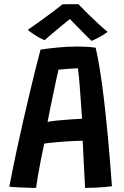

<svg xmlns="http://www.w3.org/2000/svg" viewBox="-20 -889 592 916"><path d="M152 7.5Q141.5 7.5 124.8 7Q108 6.5 89.2 5.8Q70.5 5 53.2 4Q36 3 24.5 2Q29.5 -25.5 39 -72.8Q48.5 -120 61.2 -179.5Q74 -239 88.8 -304Q103.5 -369 118.8 -433Q134 -497 148 -553.8Q162 -610.5 173.5 -652.5Q211 -658 256.5 -662.5Q302 -667 348 -667Q370 -667 392.8 -665.8Q415.5 -664.5 436.5 -661.5Q446.5 -617.5 456.2 -558Q466 -498.5 475.5 -418.8Q485 -339 494.8 -235.5Q504.5 -132 514 -0.5Q500.5 1.5 477.8 3.5Q455 5.5 430.2 6.5Q405.5 7.5 386 7.5Q385 -7 384 -29Q383 -51 381.5 -77Q380 -103 378.8 -129.2Q377.5 -155.5 376.5 -178.8Q375.5 -202 374.5 -217.5Q358.5 -217.5 337 -216.5Q315.5 -215.5 292.5 -214Q269.5 -212.5 248.5 -210.5Q227.5 -208.5 212 -206.8Q196.5 -205 191 -204Q182.5 -164.5 174.5 -124Q166.5 -83.5 160.8 -49.2Q155 -15 152 7.5ZM207 -307.5Q223 -311 253 -314Q283 -317 315.5 -319.2Q348 -321.5 371.5 -322.5Q370.5 -336 368.2 -368.5Q366 -401 363.2 -439.8Q360.5 -478.5 357.5 -512.2Q354.5 -546 352 -563Q341.5 -563 322 -561.8Q302.5 -560.5 284.5 -559Q266.5 -557.5 259 -556.5Q256 -543.5 250.2 -517.2Q244.5 -491 237.2 -456.5Q230 -422 222 -383.8Q214 -345.5 207 -307.5ZM354 -869Q373 -849 399.2 -823.2Q425.5 -797.5 451 -774Q476.5 -750.5 493.5 -737Q474 -722.5 453.5 -711.5Q433 -700.5 416.5 -694Q404 -706 388 -722.2Q372 -738.5 355.8 -755Q339.5 -771.5 326.8 -784.5Q314 -797.5 308.5 -803.5H320.5Q315.5 -800 301 -788.2Q286.5 -776.5 267.2 -760.5Q248 -744.5 228.2 -727.8Q208.5 -711 193 -697.5Q183 -701 167.8 -709.2Q152.5 -717.5 137.5 -727.8Q122.5 -738 112.5 -746.5Q142.5 -767 177.2 -792.2Q212 -817.5 240.5 -839Q269 -860.5 278.5 -868.5Q285.5 -868.5 300.2 -868.8Q315 -869 330.2 -869Q345.5 -869 354 -869Z"/></svg>

Font: Grandstander Thin Medium
Style: Regular
Weight: 500
Version: Version 1.200